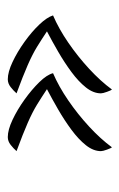

<svg xmlns="http://www.w3.org/2000/svg" viewBox="75 -434 314 505"><g transform="rotate(90 232.5 -181.0)"><path d="M340 -44Q321 -44 294.5 -56.5Q268 -69 241.5 -88Q215 -107 195.5 -127Q176 -147 172 -163Q207 -178 243.5 -203Q280 -228 312.5 -258Q345 -288 367 -318Q369 -316 373 -305Q377 -294 377 -289Q377 -269 361.5 -249.5Q346 -230 321 -211.5Q296 -193 267.5 -176.5Q239 -160 214 -147Q235 -133 254.5 -121Q274 -109 302.5 -96.5Q331 -84 377 -67Q370 -59 360.5 -51.5Q351 -44 340 -44ZM188 -44Q169 -44 142.5 -56.5Q116 -69 89.5 -88Q63 -107 44 -127Q25 -147 20 -163Q55 -178 91.5 -203Q128 -228 160.5 -258Q193 -288 215 -318Q217 -316 221 -305Q225 -294 225 -289Q225 -269 209.5 -249.5Q194 -230 169 -211.5Q144 -193 115.5 -176.5Q87 -160 62 -147Q83 -133 102.5 -121Q122 -109 150.5 -96.5Q179 -84 225 -67Q218 -59 208.5 -51.5Q199 -44 188 -44Z"/></g></svg>

Font: Dancing Script SemiBold
Style: Regular
Weight: 600
Designer: Pablo Impallari
Foundry: Pablo Impallari
Version: Version 2.001